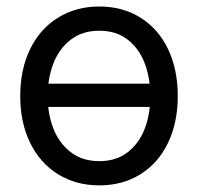

<svg xmlns="http://www.w3.org/2000/svg" viewBox="-20 -557 607 588"><path d="M467.8 -229.5H97.7V-300.8H467.8ZM42 -262.7Q42 -344.7 72.3 -406.7Q102.5 -468.8 157.7 -502.9Q212.9 -537.1 284.2 -537.1Q355.5 -537.1 410.2 -502.9Q464.8 -468.8 494.6 -406.7Q524.4 -344.7 524.4 -262.7Q524.4 -181.6 494.6 -119.6Q464.8 -57.6 410.2 -23.4Q355.5 10.7 284.2 10.7Q212.9 10.7 157.7 -23.4Q102.5 -57.6 72.3 -119.6Q42 -181.6 42 -262.7ZM440.4 -262.7Q440.4 -317.4 423.3 -362.8Q406.2 -408.2 371.1 -435.5Q335.9 -462.9 284.2 -462.9Q232.4 -462.9 196.8 -435.5Q161.1 -408.2 143.6 -362.8Q126 -317.4 126 -262.7Q126 -208 143.6 -163.1Q161.1 -118.2 196.8 -90.8Q232.4 -63.5 284.2 -63.5Q335.9 -63.5 371.1 -90.8Q406.2 -118.2 423.3 -163.1Q440.4 -208 440.4 -262.7Z"/></svg>

Font: WEMIX Pretendard Variable
Style: Regular
Weight: 400
Designer: Base glyphs from Inter by Rasmus Andersson; Hangeul glyphs from Noto Sans CJK(Source Han Sans) by Jang Soo-young and Kan
Foundry: Kil Hyung-jin
Version: Version 1.000;Glyphs 3.2 (3208)